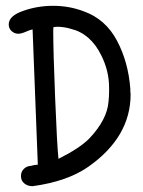

<svg xmlns="http://www.w3.org/2000/svg" viewBox="-20 -650 490 660"><path d="M110 -84 92 -549Q85 -548 69 -541Q53 -534 43 -534Q30 -534 20 -543Q10 -552 10 -566Q10 -596 61 -613Q109 -630 163 -630Q218 -630 268 -611Q343 -584 382 -510.5Q421 -437 428 -345V-335Q428 -334 428.5 -331Q429 -328 429 -326Q429 -179 284 -77Q211 -26 92 -10Q75 -10 63.5 -19.5Q52 -29 52 -45Q52 -59 61.5 -69Q71 -79 87 -80Q96 -83 110 -84ZM164 -557Q163 -553 163 -542Q163 -476 169.5 -313.5Q176 -151 181 -104Q255 -141 288 -175Q348 -239 353 -300Q355 -320 355 -334V-349Q355 -406 328 -460Q291 -535 223 -551Q200 -558 176 -558Q175 -558 170.5 -557.5Q166 -557 164 -557Z"/></svg>

Font: Because We Build
Style: Regular
Weight: 400
Designer: Liz Wetzel, Aaron Williamson, Russ McMullin
Foundry: Red Hat
Version: Version 1.000